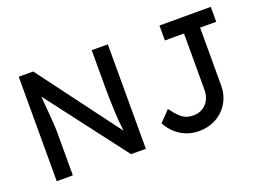

<svg xmlns="http://www.w3.org/2000/svg" viewBox="-104 -950 1643 1209"><g transform="rotate(-20 717.5 -345.0)"><path d="M98 0V-700H195L602 -155Q594 -216 590.5 -296Q587 -376 587 -470V-700H695V0H596L189 -534Q196 -447 200 -399.5Q204 -352 205 -328.5Q206 -305 206 -291V0ZM1049 10Q981 10 926.5 -25Q872 -60 843 -117L911 -188Q940 -149 961.5 -129Q983 -109 1003.5 -102Q1024 -95 1049 -95Q1103 -95 1136 -131Q1169 -167 1169 -223V-600H1041V-700H1385V-600H1277V-213Q1277 -150 1248 -99.5Q1219 -49 1167.5 -19.5Q1116 10 1049 10Z"/></g></svg>

Font: Readex Pro
Style: Regular
Weight: 400
Designer: Bonnie Shaver-Troup, Thomas Jockin
Foundry: Lexend
Version: Version 1.204; ttfautohint (v1.8.4.7-5d5b)